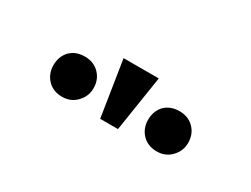

<svg xmlns="http://www.w3.org/2000/svg" viewBox="-30 -861 560 429"><g transform="rotate(30 250.0 -646.0)"><path d="M127.9 -677.7Q103.5 -677.7 88.9 -662.1Q76.2 -647.5 76.2 -626Q76.2 -605.5 88.9 -590.8Q103.5 -574.2 127.9 -574.2Q151.4 -574.2 166 -590.8Q179.7 -605.5 179.7 -626Q179.7 -647.5 166 -662.1Q151.4 -677.7 127.9 -677.7ZM372.1 -677.7Q347.7 -677.7 333 -662.1Q320.3 -647.5 320.3 -626Q320.3 -605.5 333 -590.8Q347.7 -574.2 372.1 -574.2Q395.5 -574.2 410.2 -590.8Q423.8 -605.5 423.8 -626Q423.8 -647.5 410.2 -662.1Q395.5 -677.7 372.1 -677.7ZM294.9 -717.8H204.1L226.6 -574.2H272.5Z"/></g></svg>

Font: DotumChe
Style: Regular
Weight: 400
Monospace: yes
Version: Version 2.21